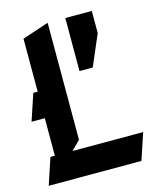

<svg xmlns="http://www.w3.org/2000/svg" viewBox="-106 -755 691 840"><g transform="rotate(-15 240.0 -335.0)"><path d="M270 -680V-440H330L390 -580V-680ZM190 -680 70 -640V-400H50L10 -280H70V-110H50L10 10H430L470 -110H150L190 -150Z"/></g></svg>

Font: Abibas
Style: Medium
Weight: 500
Version: Version 0.3